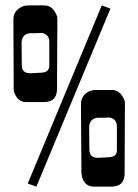

<svg xmlns="http://www.w3.org/2000/svg" viewBox="-20 -693 514 713"><path d="M30.8 -393.6 29.8 -592.8V-621.1Q29.8 -646.5 49.8 -661.1Q65.4 -672.9 84 -672.9H144Q168.9 -672.9 182.6 -650.9Q192.9 -635.3 192.9 -626V-599.6L191.9 -397.9V-365.2Q191.9 -323.2 160.2 -315.9Q151.4 -314 144 -314H78.1Q53.2 -314 40.5 -334Q30.8 -349.6 30.8 -362.3Q30.8 -362.3 30.8 -393.6ZM282.2 -79.1 280.8 -278.8V-307.1Q280.8 -332.5 300.8 -347.7Q316.4 -358.9 335 -358.9H395Q419.9 -358.9 433.6 -336.9Q443.8 -321.3 443.8 -312V-285.2L442.9 -84V-50.8Q442.9 -9.3 411.1 -2Q402.3 0 395 0H329.1Q293 0 284.2 -38.6Q282.2 -48.3 282.2 -54.7ZM83 -11.2 357.9 -672.9 390.1 -661.1 115.2 0ZM129.9 -422.9Q163.1 -422.9 163.1 -449.2V-537.1Q163.1 -555.7 152.3 -563.2Q141.6 -570.8 134 -570.6Q126.5 -570.3 122.3 -570.1Q118.2 -569.8 112.3 -569.8H96.2Q68.8 -569.8 62 -546.9Q60.1 -540.5 60.1 -534.2L60.5 -494.6L61 -450.2Q61 -420.9 92.8 -420.9ZM380.9 -108.9Q414.1 -108.9 414.1 -134.8V-223.1Q414.1 -241.7 403.3 -249.3Q392.6 -256.8 385 -256.6Q377.4 -256.3 373.3 -256.1Q369.1 -255.9 363.3 -255.9H347.2Q319.8 -255.9 313 -232.9Q311 -226.6 311 -220.2L311.5 -180.7L312 -136.2Q312 -106.9 344.2 -106.9Z"/></svg>

Font: Smokum
Style: Regular
Weight: 400
Designer: Astigmatic (AOETI)
Foundry: Astigmatic (AOETI)
Version: Version 1.001